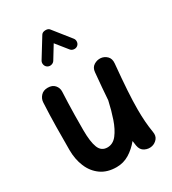

<svg xmlns="http://www.w3.org/2000/svg" viewBox="-218 -970 1025 1147"><g transform="rotate(-30 294.5 -396.5)"><path d="M541.5 -479Q531.7 -374.5 527.1 -301.5Q522.5 -228.5 522.5 -173.3Q522.5 -127 525.4 -88.1Q528.3 -49.3 534.7 -10.3Q540 19.5 524.7 37.6Q509.3 55.7 487.3 61Q461.9 66.9 437 54.7Q412.1 42.5 406.7 9.8Q403.8 -7.3 401.9 -23.9Q370.1 15.1 330.3 39.6Q290.5 64 242.7 64Q178.7 64 135.5 33.2Q92.3 2.4 70.6 -49.8Q48.8 -102.1 48.8 -165.5Q48.8 -243.7 49.8 -325.4Q50.8 -407.2 55.2 -489.7Q56.2 -514.2 73.5 -533.7Q90.8 -553.2 121.6 -553.2Q153.3 -553.2 169.9 -534.2Q186.5 -515.1 185.5 -489.7Q183.6 -451.2 182.4 -413.6Q181.2 -376 180.4 -331.8Q179.7 -287.6 179.7 -228.5Q179.7 -147 195.8 -106.2Q211.9 -65.4 253.9 -65.4Q292.5 -65.4 319.6 -100.3Q346.7 -135.3 365.5 -190.2Q384.3 -245.1 397.5 -305.7L397.9 -308.1Q400.4 -347.2 404.3 -392.6Q408.2 -438 413.1 -491.2Q415.5 -522.5 438 -536.4Q460.4 -550.3 485.4 -547.9Q508.8 -545.4 526.6 -528.1Q544.4 -510.7 541.5 -479ZM183.1 -664.6Q171.4 -671.9 168 -686Q164.6 -700.2 171.9 -712.4L252.9 -843.8Q261.2 -856.9 281.2 -857.4Q301.3 -857.9 309.6 -846.7L403.3 -729Q412.1 -718.3 410.6 -703.6Q409.2 -689 397.9 -680.2Q387.2 -671.9 372.6 -673.6Q357.9 -675.3 349.6 -686L286.1 -765.1L231.4 -675.8Q224.1 -664.1 209.7 -660.6Q195.3 -657.2 183.1 -664.6Z"/></g></svg>

Font: Mikhak-FD Bold
Style: Regular
Weight: 700
Designer: Amin Abedi
Version: Version 3.3